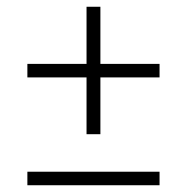

<svg xmlns="http://www.w3.org/2000/svg" viewBox="-20 -548 552 568"><path d="M452 -359V-319H277V-151H236V-319H61V-359H236V-528H277V-359ZM61 -40H452V0H61Z"/></svg>

Font: Montserrat Ace
Style: Light
Weight: 300
Designer: Julieta Ulanovsky
Foundry: Julieta Ulanovsky
Version: Version 1